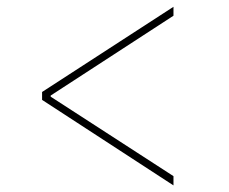

<svg xmlns="http://www.w3.org/2000/svg" viewBox="-20 -568 677 568"><path d="M104.5 -272.5V-295.9L493.2 -547.9V-521.5L125 -282.2L129.9 -290V-278.3L125 -285.2L493.2 -46.9V-19.5Z"/></svg>

Font: Inter Thin
Style: Regular
Weight: 250
Designer: Rasmus Andersson
Foundry: rsms
Version: Version 4.001;git-66647c0bb